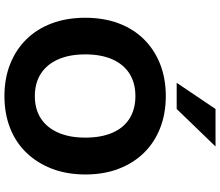

<svg xmlns="http://www.w3.org/2000/svg" viewBox="-83 -897 991 865"><g transform="rotate(90 412.5 -464.5)"><path d="M413 11Q333 11 268 -15Q203 -41 156.5 -88.5Q110 -136 85 -203Q60 -270 60 -353Q60 -436 85 -503Q110 -570 157 -617.5Q204 -665 269 -690.5Q334 -716 413 -716Q492 -716 557 -690.5Q622 -665 668.5 -617.5Q715 -570 740.5 -503.5Q766 -437 766 -354Q766 -271 740.5 -204Q715 -137 668.5 -88.5Q622 -40 557 -14.5Q492 11 413 11ZM413 -126Q472 -126 513.5 -153Q555 -180 577.5 -231Q600 -282 600 -353Q600 -425 578 -475.5Q556 -526 514 -552.5Q472 -579 413 -579Q354 -579 312 -552.5Q270 -526 247.5 -475.5Q225 -425 225 -353Q225 -282 247.5 -231Q270 -180 312 -153Q354 -126 413 -126ZM353 -765 471 -940H640L471 -765Z"/></g></svg>

Font: Nunito Sans 9pt ExtraBold
Style: Regular
Weight: 800
Version: Version 3.101;gftools[0.9.27]